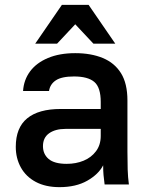

<svg xmlns="http://www.w3.org/2000/svg" viewBox="-20 -760 610 791"><path d="M225 11Q168 11 127.5 -10.5Q87 -32 66 -70Q45 -108 45 -155Q45 -234 92 -272.5Q139 -311 230 -311H395V-340Q395 -400 368.5 -422.5Q342 -445 285 -445Q234 -445 210 -429Q186 -413 182 -385H75Q78 -431 104 -466Q130 -501 177.5 -521Q225 -541 290 -541Q355 -541 403.5 -521Q452 -501 478.5 -458.5Q505 -416 505 -346V-135Q505 -93 506 -61.5Q507 -30 511 0H411Q408 -23 406.5 -39Q405 -55 405 -79Q386 -42 339.5 -15.5Q293 11 225 11ZM255 -85Q293 -85 324.5 -98Q356 -111 375.5 -137Q395 -163 395 -200V-229H250Q208 -229 182.5 -211Q157 -193 157 -158Q157 -125 180.5 -105Q204 -85 255 -85ZM125 -580 235 -740H345L455 -580H365L290 -660L215 -580Z"/></svg>

Font: Golos Text Medium
Style: Regular
Weight: 500
Designer: A.Korolkova, Vitaly Kuzmin
Foundry: ParaType Ltd
Version: Version 2.004